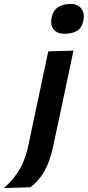

<svg xmlns="http://www.w3.org/2000/svg" viewBox="-120 -759 446 975"><path d="M-100 196Q-47 149 -18 96.8Q11 44.5 25 -25.5L65.5 -217L76 -266.5Q91.5 -339 102.5 -391.8Q113.5 -444.5 125 -498L253 -502Q241.5 -447 230.2 -393.8Q219 -340.5 203.5 -267Q186.5 -188 174 -129Q161.5 -70 149 -12Q119 131 34 192ZM207.5 -587.5Q171 -587.5 152.8 -609.2Q134.5 -631 142.5 -671Q150.5 -707.5 176.2 -723.2Q202 -739 238.5 -739Q275.5 -739 293.2 -714.8Q311 -690.5 303.5 -655.5Q295.5 -615.5 270.2 -601.5Q245 -587.5 207.5 -587.5Z"/></svg>

Font: Commissioner SemiBold
Style: Italic
Weight: 600
Italic angle: -12°
Designer: Kostas Bartsokas
Foundry: Kostas Bartsokas
Version: Version 1.000; ttfautohint (v1.8.3)